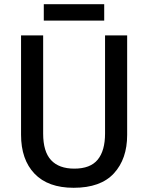

<svg xmlns="http://www.w3.org/2000/svg" viewBox="-20 -882 704 912"><path d="M584 -241Q584 -127 521 -58.5Q458 10 330 10Q208 10 144 -57Q80 -124 80 -242V-714H185V-247Q185 -162 222.5 -121.5Q260 -81 333 -81Q409 -81 444 -123.5Q479 -166 479 -248V-714H584ZM475 -862V-784H188V-862Z"/></svg>

Font: Noto Sans Gurmukhi SemiCondensed Medium
Style: Regular
Weight: 500
Width: 4
Designer: Jelle Bosma - Monotype Design Team
Foundry: Monotype Imaging Inc.
Version: Version 2.004; ttfautohint (v1.8.4.7-5d5b)